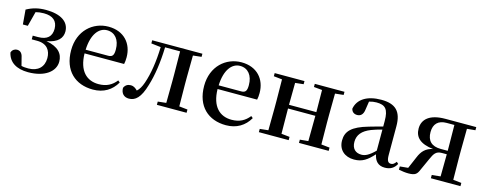

<svg xmlns="http://www.w3.org/2000/svg" viewBox="-27 -1091 4172 1655"><g transform="rotate(15 2059.5 -263.5)"><path d="M224 16C374 16 461 -54 461 -141C461 -211 418 -264 309 -284C407 -301 445 -347 445 -406C444 -492 369 -543 235 -543C171 -543 118 -530 64 -500L75 -370H119L153 -501C175 -507 199 -510 226 -510C306 -510 348 -474 349 -405C349 -336 311 -299 228 -299H182V-266H230C319 -266 354 -212 354 -144C354 -65 303 -16 218 -16C194 -16 175 -17 156 -22L138 -92C130 -133 109 -147 83 -147C63 -147 41 -134 34 -109C52 -26 120 16 224 16Z M802 16C897 16 968 -28 1011 -103L994 -117C956 -69 908 -42 837 -42C732 -42 656 -110 653 -267H1006C1010 -284 1012 -303 1012 -328C1012 -449 934 -543 794 -543C656 -543 534 -439 534 -264C534 -81 645 16 802 16ZM654 -300C659 -440 718 -510 790 -510C861 -510 905 -455 905 -369C905 -320 894 -300 855 -300Z M1443 0H1635V-29L1560 -37C1559 -93 1558 -177 1558 -232V-296C1558 -351 1559 -435 1560 -491L1635 -499V-527H1187V-499L1273 -489C1269 -358 1252 -248 1221 -158C1207 -118 1192 -93 1171 -74C1151 -94 1133 -105 1111 -105C1083 -105 1062 -93 1050 -66C1050 -16 1079 11 1122 11C1179 11 1224 -27 1259 -148C1288 -241 1306 -360 1310 -497H1444L1446 -296V-232L1444 -37L1370 -29V0Z M1989 16C2084 16 2155 -28 2198 -103L2181 -117C2143 -69 2095 -42 2024 -42C1919 -42 1843 -110 1840 -267H2193C2197 -284 2199 -303 2199 -328C2199 -449 2121 -543 1981 -543C1843 -543 1721 -439 1721 -264C1721 -81 1832 16 1989 16ZM1841 -300C1846 -440 1905 -510 1977 -510C2048 -510 2092 -455 2092 -369C2092 -320 2081 -300 2042 -300Z M2638 -499 2712 -492C2713 -437 2714 -356 2714 -295H2470L2472 -491L2546 -499V-527H2280V-499L2355 -491C2356 -435 2357 -351 2357 -296V-232C2357 -177 2356 -93 2355 -37L2280 -29V0H2546V-29L2472 -37C2471 -93 2470 -181 2470 -262H2714C2714 -180 2713 -93 2712 -36L2638 -29V0H2903V-29L2828 -37L2826 -232V-296L2828 -491L2903 -499V-527H2638Z M3406 15C3455 15 3488 -4 3511 -46L3495 -61C3477 -38 3466 -31 3450 -31C3425 -31 3412 -47 3412 -100V-356C3412 -488 3355 -543 3229 -543C3100 -543 3021 -490 3006 -404C3012 -376 3032 -362 3060 -362C3089 -362 3113 -380 3118 -428L3129 -500C3152 -507 3173 -510 3194 -510C3272 -510 3303 -480 3303 -372V-324C3262 -313 3219 -302 3183 -291C3039 -250 2991 -199 2991 -117C2991 -33 3050 16 3132 16C3207 16 3249 -16 3305 -77C3316 -19 3348 15 3406 15ZM3303 -109C3248 -55 3216 -41 3183 -41C3132 -41 3097 -71 3097 -133C3097 -194 3132 -238 3209 -268C3234 -278 3268 -288 3303 -297Z M3815 0H4079V-29L4005 -37L4003 -232V-296L4005 -492L4079 -499V-527H3804C3664 -527 3602 -470 3602 -387C3602 -311 3649 -262 3768 -248C3705 -235 3672 -200 3648 -141L3603 -36L3530 -29V0C3561 6 3589 10 3616 10C3676 10 3692 -5 3709 -46L3758 -154C3782 -208 3798 -235 3850 -235H3894L3892 -37L3815 -29ZM3894 -266H3832C3750 -266 3709 -307 3709 -384C3709 -457 3749 -496 3823 -496H3892L3894 -296Z"/></g></svg>

Font: Noto Serif JP SemiBold
Style: Regular
Weight: 600
Designer: Ryoko NISHIZUKA 西塚涼子 (kana & ideographs); Frank Grießhammer (Latin, Greek & Cyrillic); Wenlong ZHANG 张文龙 (bopomofo); San
Foundry: Adobe
Version: Version 2.001;hotconv 1.1.0;makeotfexe 2.6.0